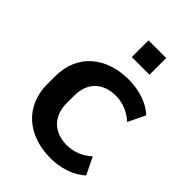

<svg xmlns="http://www.w3.org/2000/svg" viewBox="-225 -858 968 968"><g transform="rotate(45 259.5 -374.0)"><path d="M318.4 10.7C389.6 10.7 461.4 -11.7 507.3 -55.7L462.9 -147C424.3 -110.8 375.5 -93.8 330.6 -93.8C243.7 -93.8 180.2 -145 180.2 -243.7V-296.4C180.2 -396.5 243.2 -445.8 330.6 -445.8C377.4 -445.8 425.3 -426.8 462.9 -392.1L507.3 -483.9C462.9 -525.4 393.1 -549.3 317.9 -549.3C161.6 -549.3 43 -460.4 43 -296.4V-243.7C43 -82 160.6 10.7 318.4 10.7ZM374 -640.1V-759.3H248V-640.1Z"/></g></svg>

Font: Winston SemiBold
Style: Regular
Weight: 600
Designer: Vernon Adams, Kim Jin-seong, David Berlow, Cristiano Sobral
Foundry: The Winston Project Authors
Version: Version 3.004